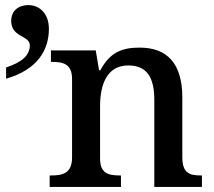

<svg xmlns="http://www.w3.org/2000/svg" viewBox="-20 -734 841 754"><path d="M4 -469V-425C126 -460 172 -536 172 -621C172 -680 136 -714 91 -714C53 -714 24 -692 24 -652C24 -586 97 -596 97 -556C97 -517 67 -490 4 -469ZM175 0H455V-45H450C406 -45 373 -53 373 -111V-317C373 -402 400 -477 484 -477C559 -477 586 -427 586 -341V0H773V-45H769C724 -45 696 -54 696 -117V-352C696 -488 633 -547 529 -547C465 -547 414 -533 374 -458H369L356 -536H180V-491H185C229 -491 263 -482 263 -424V-116C263 -54 227 -45 182 -45H175Z"/></svg>

Font: Noto Serif Medium
Style: Regular
Weight: 500
Designer: Monotype Design Team
Foundry: Monotype Imaging Inc.
Version: Version 2.013